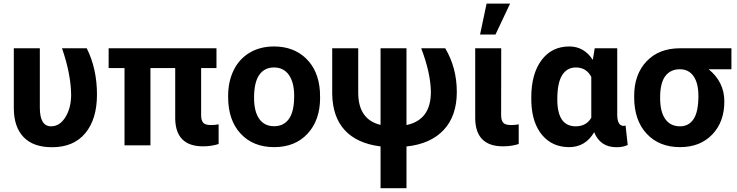

<svg xmlns="http://www.w3.org/2000/svg" viewBox="-20 -791 4012 1045"><path d="M196.8 -528.3V-205.1Q196.8 -103.5 258.3 -103.5Q305.2 -103.5 336.2 -153.6Q367.2 -203.6 367.2 -276.4Q365.2 -391.6 317.4 -528.3H452.1Q507.8 -417 507.8 -276.4Q507.8 -142.6 444.3 -66.2Q380.9 10.3 263.2 10.3Q161.6 10.3 108.9 -44.2Q56.2 -98.6 55.2 -199.7V-528.3Z M1158.2 -420.4H1074.7V-165Q1074.7 -136.2 1085.7 -123.3Q1096.7 -110.4 1128.9 -110.4Q1150.4 -110.4 1169.9 -114.3V-7.3Q1131.8 5.4 1085 5.4Q936.5 5.4 933.6 -144.5V-420.4H798.8V0H657.7V-420.4H571.3V-528.3H1158.2Z M1221.7 -269Q1221.7 -347.7 1252 -409.2Q1282.2 -470.7 1339.1 -504.4Q1396 -538.1 1471.2 -538.1Q1578.1 -538.1 1645.8 -472.7Q1713.4 -407.2 1721.2 -294.9L1722.2 -258.8Q1722.2 -137.2 1654.3 -63.7Q1586.4 9.8 1472.2 9.8Q1357.9 9.8 1289.8 -63.5Q1221.7 -136.7 1221.7 -262.7ZM1362.8 -258.8Q1362.8 -183.6 1391.1 -143.8Q1419.4 -104 1472.2 -104Q1523.4 -104 1552.2 -143.3Q1581.1 -182.6 1581.1 -269Q1581.1 -342.8 1552.2 -383.3Q1523.4 -423.8 1471.2 -423.8Q1419.4 -423.8 1391.1 -383.5Q1362.8 -343.3 1362.8 -258.8Z M2192.4 -528.3V-110.4Q2325.2 -138.2 2325.2 -290.5Q2323.7 -394.5 2272.5 -528.3H2403.3Q2466.3 -421.9 2466.3 -290.5Q2466.3 -160.6 2395.3 -84.2Q2324.2 -7.8 2192.4 6.3V233.4H2051.3V5.9Q1923.8 -9.8 1856.7 -82.3Q1789.6 -154.8 1788.1 -281.7V-528.3H1929.7V-287.1Q1929.7 -140.1 2051.3 -111.3V-528.3Z M2708 -528.3 2707.5 -165Q2707.5 -135.7 2719 -123Q2730.5 -110.4 2762.2 -110.4Q2783.7 -110.4 2803.2 -114.3V-7.3Q2765.1 5.4 2717.8 5.4Q2568.8 5.4 2566.4 -145.5V-528.3ZM2628.4 -771.5H2756.3L2676.8 -603H2592.8Z M3339.4 -528.3V-163.6Q3340.8 -106 3374 -106Q3380.9 -106 3384.8 -107.9L3396.5 -2Q3372.1 10.3 3335.4 10.3Q3247.1 10.3 3213.9 -71.3Q3166 9.8 3077.6 9.8Q2987.3 9.8 2932.1 -54.4Q2877 -118.7 2872.1 -230.5L2871.6 -260.3Q2871.6 -388.7 2927.2 -463.4Q2982.9 -538.1 3078.6 -538.1Q3159.2 -538.1 3206.5 -464.8L3216.8 -528.3ZM3013.2 -250Q3013.2 -103.5 3113.3 -103.5Q3171.4 -103.5 3198.2 -150.4V-372.6Q3171.4 -423.8 3114.3 -423.8Q3065.9 -423.8 3039.6 -381.8Q3013.2 -339.8 3013.2 -250Z M3960.9 -414.1H3836.9Q3922.4 -344.7 3922.4 -238.8Q3922.4 -127.4 3856.4 -58.8Q3790.5 9.8 3681.2 9.8Q3567.9 9.8 3499.8 -63Q3431.6 -135.7 3431.6 -262.7V-269Q3431.6 -385.7 3498.8 -457Q3565.9 -528.3 3682.1 -528.3H3960.9ZM3572.8 -258.8Q3572.8 -182.6 3600.8 -143.1Q3628.9 -103.5 3681.2 -103.5Q3729 -103.5 3755.1 -143.1Q3781.2 -182.6 3781.2 -269Q3781.2 -338.4 3754.9 -376.2Q3728.5 -414.1 3680.2 -414.1Q3629.4 -414.1 3601.1 -377Q3572.8 -339.8 3572.8 -258.8Z"/></svg>

Font: RobotoInd
Style: Bold
Weight: 700
Designer: Google
Version: Version 2.001150; 2014